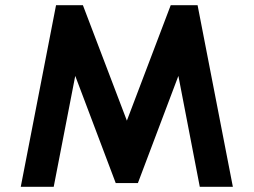

<svg xmlns="http://www.w3.org/2000/svg" viewBox="-20 -720 978 740"><path d="M60 0 196 -700H299.5L469 -255L638 -700H741.5L877.5 0H750L667.5 -427.5L511.5 -14.5H426L270 -427.5L187 0Z"/></svg>

Font: Urbanist
Style: Bold
Weight: 700
Designer: Corey Hu
Foundry: Corey Hu
Version: Version 1.330; ttfautohint (v1.8.4.7-5d5b)